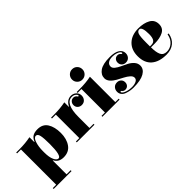

<svg xmlns="http://www.w3.org/2000/svg" viewBox="11 -1495 2476 2476"><g transform="rotate(-45 1248.5 -257.0)"><path d="M271 -62H266V189H341V205H15V189H77V-453H6V-469H66Q175 -469 266 -488V-400H271Q290 -448 323.5 -468Q357 -488 411 -488Q505 -488 548.5 -419Q592 -350 592 -240Q592 -132 542.5 -61.5Q493 9 397 9Q306 9 271 -62ZM262 -240V-213Q262 -125 285 -76.5Q308 -28 338 -28Q390 -28 390 -240Q390 -346 379.5 -394.5Q369 -443 338 -443Q302 -443 282 -380Q262 -317 262 -240Z M902 -407H907Q923 -443 952 -465.5Q981 -488 1020 -488Q1064 -488 1093.5 -460.5Q1123 -433 1123 -393Q1123 -355 1100 -329Q1077 -303 1038 -303Q1005 -303 982.5 -324Q960 -345 960 -378Q960 -408 978.5 -428.5Q997 -449 1026 -449Q1053 -449 1070 -429Q1071 -427 1074.5 -422.5Q1078 -418 1080.5 -416Q1083 -414 1086 -414Q1095 -414 1095 -423Q1095 -429 1089 -438Q1065 -470 1021 -470Q898 -470 898 -224V-25H973V-9H651V-25H713V-453H642V-469H702Q811 -469 902 -488Z M1180 -453H1109V-469H1169Q1278 -469 1369 -488V-25H1431V-9H1118V-25H1180ZM1180 -624Q1180 -664 1207.5 -691.5Q1235 -719 1274 -719Q1315 -719 1342 -691.5Q1369 -664 1369 -624Q1369 -585 1341.5 -557.5Q1314 -530 1274 -530Q1235 -530 1207.5 -557.5Q1180 -585 1180 -624Z M1756 -467Q1708 -467 1679 -447.5Q1650 -428 1650 -392Q1650 -365 1679 -341.5Q1708 -318 1749 -299.5Q1790 -281 1831.5 -259.5Q1873 -238 1902 -205Q1931 -172 1931 -130Q1931 -66 1865.5 -28Q1800 10 1669 10Q1639 10 1610 5Q1581 0 1549.5 -11Q1518 -22 1498.5 -45.5Q1479 -69 1479 -102Q1479 -139 1502 -164.5Q1525 -190 1565 -190Q1597 -190 1619 -169.5Q1641 -149 1641 -115Q1641 -85 1622.5 -65.5Q1604 -46 1574 -46Q1551 -46 1535 -62Q1534 -63 1532 -65Q1530 -67 1529 -68.5Q1528 -70 1527 -71Q1526 -72 1524.5 -73Q1523 -74 1521.5 -74.5Q1520 -75 1518 -75Q1510 -75 1510 -66Q1510 -57 1525.5 -44Q1541 -31 1577 -20Q1613 -9 1659 -9Q1704 -9 1736.5 -24.5Q1769 -40 1769 -72Q1769 -99 1740 -124.5Q1711 -150 1669.5 -171.5Q1628 -193 1586 -216Q1544 -239 1515 -271.5Q1486 -304 1486 -342Q1486 -405 1544.5 -446Q1603 -487 1727 -487Q1819 -487 1865 -456.5Q1911 -426 1911 -376Q1911 -339 1888 -313.5Q1865 -288 1826 -288Q1794 -288 1772 -309Q1750 -330 1750 -364Q1750 -393 1768 -413Q1786 -433 1815 -433Q1841 -433 1857 -415Q1866 -404 1872 -404Q1881 -404 1881 -413Q1881 -422 1869 -434Q1857 -446 1826.5 -456.5Q1796 -467 1756 -467Z M2300 -14Q2360 -14 2404.5 -53Q2449 -92 2462 -158L2464 -167L2482 -164Q2468 -82 2413 -36Q2358 10 2270 10Q2137 10 2064 -53.5Q1991 -117 1991 -239Q1991 -355 2061 -421.5Q2131 -488 2251 -488Q2349 -488 2414.5 -451.5Q2480 -415 2480 -336Q2480 -263 2419 -231Q2358 -199 2260 -199H2194Q2194 -108 2216.5 -61Q2239 -14 2300 -14ZM2193 -289V-217H2218Q2263 -217 2280.5 -247.5Q2298 -278 2298 -337Q2298 -470 2251 -470Q2220 -470 2206.5 -434Q2193 -398 2193 -289Z"/></g></svg>

Font: Elsie Swash Caps Black
Style: Regular
Weight: 900
Designer: Alejandro Inler
Foundry: Alejandro Inler
Version: 1.001